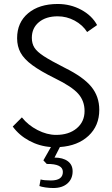

<svg xmlns="http://www.w3.org/2000/svg" viewBox="-20 -730 565 965"><path d="M281 9 254 62Q296 62 320.5 80Q345 98 345 131Q345 169 319 192Q293 215 248 215Q228 215 208 212Q188 209 178 205L184 172Q202 177 236 177Q296 177 296 134Q296 93 215 94L198 76L236 9Q178 5 127 -22.5Q76 -50 44 -94L90 -140Q121 -101 168.5 -76.5Q216 -52 262 -52Q326 -52 365.5 -85Q405 -118 405 -172Q405 -223 373 -259Q341 -295 257 -336Q184 -372 142.5 -402.5Q101 -433 83.5 -465Q66 -497 66 -538Q66 -617 121.5 -663.5Q177 -710 270 -710Q334 -710 388 -681Q442 -652 468 -604L418 -569Q395 -605 355 -626.5Q315 -648 270 -648Q211 -648 175.5 -618.5Q140 -589 140 -540Q140 -511 153 -490.5Q166 -470 200.5 -447.5Q235 -425 306 -389Q399 -343 439 -294Q479 -245 479 -178Q479 -98 425 -47.5Q371 3 281 9Z"/></svg>

Font: Sarabun Light
Style: Regular
Weight: 300
Designer: Suppakit Chalermlarp | Katatrad Co.,Ltd.
Foundry: Cadson Demak Co.,Ltd.
Version: Version 1.000; ttfautohint (v1.6)